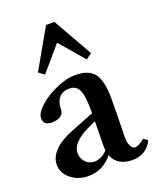

<svg xmlns="http://www.w3.org/2000/svg" viewBox="-140 -827 763 923"><g transform="rotate(-20 242.0 -365.0)"><path d="M122.1 -518.6 93.3 -540 208 -741.2H251L365.2 -540L335.4 -518.6L228.5 -643.1ZM152.8 11.2Q100.6 11.2 63.5 -18.8Q26.4 -48.8 26.4 -91.8Q26.4 -130.4 59.1 -163.6Q91.8 -196.8 153.8 -220.7L271 -267.1V-276.4Q271 -355 257.1 -385.5Q243.2 -416 207.5 -416Q173.8 -416 155.3 -394.5Q136.7 -373 136.7 -334.5Q136.7 -314.5 119.9 -302.7Q103 -291 74.2 -291Q32.2 -291 32.2 -327.6Q32.2 -355 69.6 -388.2Q106.9 -421.4 159.9 -444.3Q212.9 -467.3 255.4 -467.3Q325.2 -467.3 353.8 -429.9Q382.3 -392.6 382.3 -300.8Q382.3 -235.8 379.4 -108.9Q378.9 -93.3 381.3 -79.1Q383.8 -64.9 391.4 -53.5Q398.9 -42 410.6 -42Q418.9 -42 432.9 -49.1Q446.8 -56.2 459 -67.9L480 -52.7Q465.8 -21 438.7 -4.9Q411.6 11.2 376.5 11.2Q341.8 11.2 314.9 -3.7Q288.1 -18.6 276.4 -50.3Q227.1 11.2 152.8 11.2ZM139.6 -109.9Q139.6 -82.5 158 -63.5Q176.3 -44.4 202.6 -44.4Q239.7 -44.4 270 -77.1Q268.6 -88.9 268.6 -102.5Q270.5 -184.6 270.5 -226.1L239.3 -211.9Q139.6 -167 139.6 -109.9Z"/></g></svg>

Font: Elstob 6pt SemiBold
Style: Regular
Weight: 600
Designer: Peter S. Baker
Version: Version 1.015